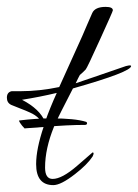

<svg xmlns="http://www.w3.org/2000/svg" viewBox="-21 -514 401 558"><path d="M134 24Q84 24 84 -37Q84 -81 106 -146Q102 -159 92 -169.5Q82 -180 66 -187Q53 -193 39.5 -198Q26 -203 12 -209Q-1 -215 -1 -230Q-1 -246 13 -249H40Q93 -249 151 -261L152 -263L218 -409Q223 -420 230 -437Q237 -454 247 -476Q255 -494 286 -494Q307 -494 307 -484Q307 -481 270 -400Q232 -316 228 -312Q226 -310 221.5 -305.5Q217 -301 211 -296Q207 -289 199 -272Q214 -277 250.5 -289.5Q287 -302 345 -322Q349 -323 352 -323.5Q355 -324 356 -324Q360 -324 360 -322Q360 -305 191 -257Q171 -218 157 -190.5Q143 -163 136 -146Q123 -114 116.5 -84.5Q110 -55 110 -27Q110 6 132 6Q159 6 203 -32Q226 -52 237 -61.5Q248 -71 248 -71Q251 -71 251 -68Q251 -65 248 -59Q232 -35 197 -8Q156 24 134 24ZM110 -160Q117 -180 125.5 -201Q134 -222 144 -244Q119 -238 93.5 -233Q68 -228 43 -224Q95 -197 110 -160ZM52 -141Q52 -138 43 -149Q36 -158 34 -163L36 -164Q84 -170 128 -170Q163 -170 188 -167.5Q213 -165 229 -160Q232 -159 232 -156Q232 -151 226 -151Q175 -151 107 -145Q79 -143 65.5 -142Q52 -141 52 -141Z"/></svg>

Font: Ruthie
Style: Regular
Weight: 400
Designer: Robert E. Leuschke
Foundry: Robert E. Leuschke
Version: Version 1.012